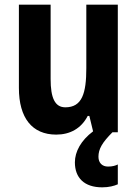

<svg xmlns="http://www.w3.org/2000/svg" viewBox="-20 -567 588 823"><path d="M402 105C402 72 418 44 462 0H485V-547H350V-275C350 -167 332 -107 260 -107C215 -107 197 -148 197 -228V-547H61V-190C61 -61 118 10 221 10C280 10 328 -16 356 -70H363L379 -4C327 35 301 83 301 129C301 195 341 236 418 236C447 236 469 230 485 223V138C475 143 462 147 443 147C418 147 402 131 402 105Z"/></svg>

Font: Noto Sans Devanagari Condensed
Style: Bold
Weight: 700
Width: 3
Designer: Jelle Bosma - Monotype Design Team
Foundry: Monotype Imaging Inc.
Version: Version 2.004